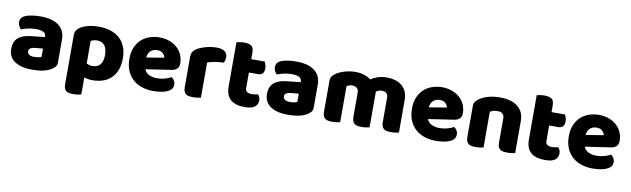

<svg xmlns="http://www.w3.org/2000/svg" viewBox="-45 -1127 6044 1840"><g transform="rotate(10 2977.0 -207.5)"><path d="M260 -108Q277 -108 297.5 -111.5Q318 -115 328 -121V-201L256 -195Q228 -193 210 -183Q192 -173 192 -153Q192 -133 207.5 -120.5Q223 -108 260 -108ZM252 -501Q306 -501 350.5 -490Q395 -479 426.5 -456.5Q458 -434 475 -399.5Q492 -365 492 -318V-94Q492 -68 477.5 -51.5Q463 -35 443 -23Q378 16 260 16Q207 16 164.5 6Q122 -4 91.5 -24Q61 -44 44.5 -75Q28 -106 28 -147Q28 -216 69 -253Q110 -290 196 -299L327 -313V-320Q327 -349 301.5 -361.5Q276 -374 228 -374Q190 -374 154 -366Q118 -358 89 -346Q76 -355 67 -373.5Q58 -392 58 -412Q58 -438 70.5 -453.5Q83 -469 109 -480Q138 -491 177.5 -496Q217 -501 252 -501Z M819 -501Q879 -501 930.5 -485.5Q982 -470 1019 -438Q1056 -406 1077 -357.5Q1098 -309 1098 -242Q1098 -178 1080 -130Q1062 -82 1029 -49.5Q996 -17 949.5 -1Q903 15 846 15Q803 15 766 2V168Q756 171 734 174.5Q712 178 689 178Q667 178 649.5 175Q632 172 620 163Q608 154 602 138.5Q596 123 596 98V-382Q596 -409 607.5 -426Q619 -443 639 -457Q670 -477 716 -489Q762 -501 819 -501ZM821 -119Q924 -119 924 -242Q924 -306 898.5 -337Q873 -368 825 -368Q806 -368 791 -363.5Q776 -359 765 -353V-133Q777 -127 791 -123Q805 -119 821 -119Z M1438 16Q1379 16 1328.5 -0.5Q1278 -17 1240.5 -50Q1203 -83 1181.5 -133Q1160 -183 1160 -250Q1160 -316 1181.5 -363.5Q1203 -411 1238 -441.5Q1273 -472 1318 -486.5Q1363 -501 1410 -501Q1463 -501 1506.5 -485Q1550 -469 1581.5 -441Q1613 -413 1630.5 -374Q1648 -335 1648 -289Q1648 -255 1629 -237Q1610 -219 1576 -214L1329 -177Q1340 -144 1374 -127.5Q1408 -111 1452 -111Q1493 -111 1529.5 -121.5Q1566 -132 1589 -146Q1605 -136 1616 -118Q1627 -100 1627 -80Q1627 -35 1585 -13Q1553 4 1513 10Q1473 16 1438 16ZM1410 -377Q1386 -377 1368.5 -369Q1351 -361 1340 -348.5Q1329 -336 1323.5 -320.5Q1318 -305 1317 -289L1488 -317Q1485 -337 1466 -357Q1447 -377 1410 -377Z M1900 -1Q1890 2 1868.5 5Q1847 8 1824 8Q1802 8 1784.5 5Q1767 2 1755 -7Q1743 -16 1736.5 -31.5Q1730 -47 1730 -72V-372Q1730 -395 1738.5 -411.5Q1747 -428 1763 -441Q1779 -454 1802.5 -464.5Q1826 -475 1853 -483Q1880 -491 1909 -495.5Q1938 -500 1967 -500Q2015 -500 2043 -481.5Q2071 -463 2071 -421Q2071 -407 2067 -393.5Q2063 -380 2057 -369Q2036 -369 2014 -367Q1992 -365 1971 -361Q1950 -357 1931.5 -352.5Q1913 -348 1900 -342Z M2311 -167Q2311 -141 2327.5 -130Q2344 -119 2374 -119Q2389 -119 2405 -121.5Q2421 -124 2433 -128Q2442 -117 2448.5 -103.5Q2455 -90 2455 -71Q2455 -33 2426.5 -9Q2398 15 2326 15Q2238 15 2190.5 -25Q2143 -65 2143 -155V-583Q2154 -586 2174.5 -589.5Q2195 -593 2218 -593Q2262 -593 2286.5 -577.5Q2311 -562 2311 -512V-448H2442Q2448 -437 2453.5 -420.5Q2459 -404 2459 -384Q2459 -349 2443.5 -333.5Q2428 -318 2402 -318H2311Z M2749 -108Q2766 -108 2786.5 -111.5Q2807 -115 2817 -121V-201L2745 -195Q2717 -193 2699 -183Q2681 -173 2681 -153Q2681 -133 2696.5 -120.5Q2712 -108 2749 -108ZM2741 -501Q2795 -501 2839.5 -490Q2884 -479 2915.5 -456.5Q2947 -434 2964 -399.5Q2981 -365 2981 -318V-94Q2981 -68 2966.5 -51.5Q2952 -35 2932 -23Q2867 16 2749 16Q2696 16 2653.5 6Q2611 -4 2580.5 -24Q2550 -44 2533.5 -75Q2517 -106 2517 -147Q2517 -216 2558 -253Q2599 -290 2685 -299L2816 -313V-320Q2816 -349 2790.5 -361.5Q2765 -374 2717 -374Q2679 -374 2643 -366Q2607 -358 2578 -346Q2565 -355 2556 -373.5Q2547 -392 2547 -412Q2547 -438 2559.5 -453.5Q2572 -469 2598 -480Q2627 -491 2666.5 -496Q2706 -501 2741 -501Z M3318 -501Q3359 -501 3398.5 -489.5Q3438 -478 3467 -455Q3497 -475 3534.5 -488Q3572 -501 3625 -501Q3663 -501 3699.5 -491Q3736 -481 3764.5 -459.5Q3793 -438 3810 -402.5Q3827 -367 3827 -316V-1Q3817 2 3795.5 5Q3774 8 3751 8Q3729 8 3711.5 5Q3694 2 3682 -7Q3670 -16 3663.5 -31.5Q3657 -47 3657 -72V-311Q3657 -341 3640 -354.5Q3623 -368 3594 -368Q3580 -368 3564 -361.5Q3548 -355 3540 -348Q3541 -344 3541 -340.5Q3541 -337 3541 -334V-1Q3530 2 3508.5 5Q3487 8 3465 8Q3443 8 3425.5 5Q3408 2 3396 -7Q3384 -16 3377.5 -31.5Q3371 -47 3371 -72V-311Q3371 -341 3352.5 -354.5Q3334 -368 3308 -368Q3290 -368 3277 -362.5Q3264 -357 3255 -352V-1Q3245 2 3223.5 5Q3202 8 3179 8Q3157 8 3139.5 5Q3122 2 3110 -7Q3098 -16 3091.5 -31.5Q3085 -47 3085 -72V-374Q3085 -401 3096.5 -417Q3108 -433 3128 -447Q3162 -471 3212.5 -486Q3263 -501 3318 -501Z M4188 16Q4129 16 4078.5 -0.5Q4028 -17 3990.5 -50Q3953 -83 3931.5 -133Q3910 -183 3910 -250Q3910 -316 3931.5 -363.5Q3953 -411 3988 -441.5Q4023 -472 4068 -486.5Q4113 -501 4160 -501Q4213 -501 4256.5 -485Q4300 -469 4331.5 -441Q4363 -413 4380.5 -374Q4398 -335 4398 -289Q4398 -255 4379 -237Q4360 -219 4326 -214L4079 -177Q4090 -144 4124 -127.5Q4158 -111 4202 -111Q4243 -111 4279.5 -121.5Q4316 -132 4339 -146Q4355 -136 4366 -118Q4377 -100 4377 -80Q4377 -35 4335 -13Q4303 4 4263 10Q4223 16 4188 16ZM4160 -377Q4136 -377 4118.5 -369Q4101 -361 4090 -348.5Q4079 -336 4073.5 -320.5Q4068 -305 4067 -289L4238 -317Q4235 -337 4216 -357Q4197 -377 4160 -377Z M4788 -308Q4788 -339 4770.5 -353.5Q4753 -368 4723 -368Q4703 -368 4683.5 -363Q4664 -358 4650 -348V-1Q4640 2 4618.5 5Q4597 8 4574 8Q4552 8 4534.5 5Q4517 2 4505 -7Q4493 -16 4486.5 -31.5Q4480 -47 4480 -72V-372Q4480 -399 4491.5 -416Q4503 -433 4523 -447Q4557 -471 4608.5 -486Q4660 -501 4723 -501Q4836 -501 4897 -451.5Q4958 -402 4958 -314V-1Q4948 2 4926.5 5Q4905 8 4882 8Q4860 8 4842.5 5Q4825 2 4813 -7Q4801 -16 4794.5 -31.5Q4788 -47 4788 -72Z M5233 -167Q5233 -141 5249.5 -130Q5266 -119 5296 -119Q5311 -119 5327 -121.5Q5343 -124 5355 -128Q5364 -117 5370.5 -103.5Q5377 -90 5377 -71Q5377 -33 5348.5 -9Q5320 15 5248 15Q5160 15 5112.5 -25Q5065 -65 5065 -155V-583Q5076 -586 5096.5 -589.5Q5117 -593 5140 -593Q5184 -593 5208.5 -577.5Q5233 -562 5233 -512V-448H5364Q5370 -437 5375.5 -420.5Q5381 -404 5381 -384Q5381 -349 5365.5 -333.5Q5350 -318 5324 -318H5233Z M5714 16Q5655 16 5604.5 -0.5Q5554 -17 5516.5 -50Q5479 -83 5457.5 -133Q5436 -183 5436 -250Q5436 -316 5457.5 -363.5Q5479 -411 5514 -441.5Q5549 -472 5594 -486.5Q5639 -501 5686 -501Q5739 -501 5782.5 -485Q5826 -469 5857.5 -441Q5889 -413 5906.5 -374Q5924 -335 5924 -289Q5924 -255 5905 -237Q5886 -219 5852 -214L5605 -177Q5616 -144 5650 -127.5Q5684 -111 5728 -111Q5769 -111 5805.5 -121.5Q5842 -132 5865 -146Q5881 -136 5892 -118Q5903 -100 5903 -80Q5903 -35 5861 -13Q5829 4 5789 10Q5749 16 5714 16ZM5686 -377Q5662 -377 5644.5 -369Q5627 -361 5616 -348.5Q5605 -336 5599.5 -320.5Q5594 -305 5593 -289L5764 -317Q5761 -337 5742 -357Q5723 -377 5686 -377Z"/></g></svg>

Font: Baloo Tammudu
Style: Regular
Weight: 400
Designer: Omkar Shende and Ek Type
Foundry: Ek Type
Version: Version 1.443;PS 1.000;hotconv 16.6.51;makeotf.lib2.5.65220;